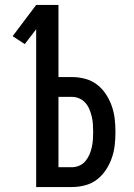

<svg xmlns="http://www.w3.org/2000/svg" viewBox="-20 -755 540 775"><path d="M126 0V-637L80 -577L31 -609L126 -735H216V-444H270Q297 -444 323.5 -437Q350 -430 371 -414Q392 -398 407 -375.5Q422 -353 431 -327.5Q440 -302 443 -275.5Q446 -249 446 -222Q446 -195 443 -168.5Q440 -142 431 -116.5Q422 -91 407 -68.5Q392 -46 371 -30Q350 -14 323.5 -7Q297 0 270 0ZM270 -80Q286 -80 300.5 -86.5Q315 -93 325 -105Q335 -117 341 -131Q347 -145 350.5 -160.5Q354 -176 355 -191.5Q356 -207 356 -222Q356 -238 355 -253.5Q354 -269 350.5 -284Q347 -299 341 -313.5Q335 -328 325 -339.5Q315 -351 300.5 -357.5Q286 -364 270 -364H216V-80Z"/></svg>

Font: Iosevka Term Curly Medium
Style: Regular
Weight: 500
Designer: Belleve Invis
Foundry: Belleve Invis
Version: Version 32.3.0